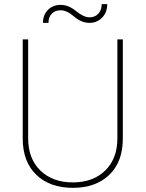

<svg xmlns="http://www.w3.org/2000/svg" viewBox="-20 -902 707 932"><path d="M576.2 -710.9V-229.5Q576.2 -116.7 510.7 -53.5Q445.3 9.8 333.5 9.8Q221.7 9.8 156.2 -53.5Q90.8 -116.7 90.3 -227.5V-710.9H116.7V-230.5Q116.7 -131.8 176 -74.2Q235.4 -16.6 333.5 -16.6Q431.6 -16.6 490.7 -74.2Q549.8 -131.8 549.8 -231V-710.9ZM500.5 -881.8Q500.5 -841.8 475.8 -816.4Q451.2 -791 414.6 -791Q375 -791 339.8 -821.5Q304.7 -852.1 274.4 -852.1Q247.1 -852.1 231.2 -835.4Q215.3 -818.8 215.3 -791H188.5Q188.5 -830.1 212.9 -854.2Q237.3 -878.4 274.4 -878.4Q312.5 -878.4 349.4 -848.1Q386.2 -817.9 414.6 -817.9Q440.9 -817.9 457.3 -835.4Q473.6 -853 473.6 -881.8Z"/></svg>

Font: Roboto Thin
Style: Regular
Weight: 250
Designer: Google
Version: Version 2.134; 2016